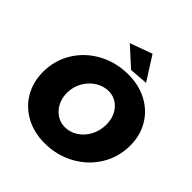

<svg xmlns="http://www.w3.org/2000/svg" viewBox="-243 -1104 1295 1295"><g transform="rotate(45 404.5 -457.0)"><path d="M473 -928 581 -758 448 -748 314 -870ZM805 -384Q805 -273 749 -182Q693 -91 596.5 -38.5Q500 14 384 14Q283 14 204 -29Q125 -72 81 -147.5Q37 -223 37 -319Q37 -430 93 -520.5Q149 -611 245.5 -662.5Q342 -714 458 -714Q559 -714 638 -671.5Q717 -629 761 -554Q805 -479 805 -384ZM251 -333Q251 -284 271.5 -244.5Q292 -205 327 -182Q362 -159 404 -159Q454 -159 497 -187Q540 -215 565.5 -263.5Q591 -312 591 -370Q591 -418 572 -457Q553 -496 519 -518.5Q485 -541 443 -541Q394 -541 349.5 -513.5Q305 -486 278 -438Q251 -390 251 -333Z"/></g></svg>

Font: TypoPRO Montserrat
Style: Italic
Weight: 800
Italic angle: -11.3°
Designer: Julieta Ulanovsky
Foundry: Julieta Ulanovsky
Version: Version 6.001